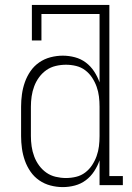

<svg xmlns="http://www.w3.org/2000/svg" viewBox="-20 -755 540 783"><path d="M236 8Q211 8 186 1.5Q161 -5 140 -19.5Q119 -34 104.5 -55Q90 -76 81.5 -100Q73 -124 69.5 -149.5Q66 -175 66 -200V-320Q66 -345 69.5 -370.5Q73 -396 81.5 -420Q90 -444 104.5 -465Q119 -486 140 -500.5Q161 -515 186 -521.5Q211 -528 236 -528Q261 -528 285.5 -521.5Q310 -515 330 -500Q350 -485 364 -463.5Q378 -442 386 -419V-698H149V-590H110V-735H426V-37H481V0H386V-101Q378 -78 364 -56.5Q350 -35 330 -20Q310 -5 285.5 1.5Q261 8 236 8ZM249 -29Q270 -29 290.5 -34Q311 -39 327.5 -51.5Q344 -64 355.5 -81.5Q367 -99 374 -118.5Q381 -138 383.5 -158.5Q386 -179 386 -200V-320Q386 -341 383.5 -361.5Q381 -382 374 -401.5Q367 -421 355.5 -438.5Q344 -456 327.5 -468.5Q311 -481 290.5 -486Q270 -491 249 -491Q228 -491 207 -486Q186 -481 169 -469Q152 -457 139.5 -440Q127 -423 119.5 -403Q112 -383 109 -362Q106 -341 106 -320V-200Q106 -179 109 -158Q112 -137 119.5 -117Q127 -97 139.5 -80Q152 -63 169 -51Q186 -39 207 -34Q228 -29 249 -29Z"/></svg>

Font: Iosevka Curly Slab Extralight
Style: Regular
Weight: 200
Monospace: yes
Designer: Belleve Invis
Foundry: Belleve Invis
Version: Version 22.1.2; ttfautohint (v1.8.4)